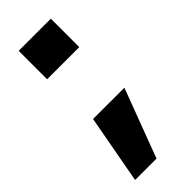

<svg xmlns="http://www.w3.org/2000/svg" viewBox="-202 -516 659 659"><g transform="rotate(-45 128.0 -186.0)"><path d="M206 -346V-484H50V-346ZM217 -138H65L19 112H123Z"/></g></svg>

Font: Play
Style: Bold
Weight: 700
Designer: Jonas Hecksher
Foundry: Jonas Hecksher, Playtypeª, e-types AS
Version: Version 1.002